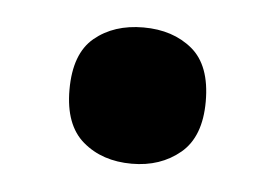

<svg xmlns="http://www.w3.org/2000/svg" viewBox="-28 -189 335 233"><g transform="rotate(5 139.0 -73.0)"><path d="M56 -73Q56 -117 79.5 -136.5Q103 -156 139 -156Q175 -156 198.5 -136.5Q222 -117 222 -73Q222 -30 198 -10Q174 10 139 10Q103 10 79.5 -10Q56 -30 56 -73Z"/></g></svg>

Font: Noto Sans Sinhala SemiCondensed
Style: Bold
Weight: 700
Width: 4
Designer: Jelle Bosma - Monotype Design Team
Foundry: Monotype Imaging Inc.
Version: Version 2.006; ttfautohint (v1.8.4.7-5d5b)